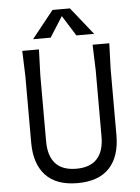

<svg xmlns="http://www.w3.org/2000/svg" viewBox="-63 -1013 786 1077"><g transform="rotate(-5 330.0 -474.0)"><path d="M575 -750 570 -605V-233Q570 -113 509.5 -48.5Q449 16 330 16Q211 16 150.5 -48.5Q90 -113 90 -233V-605L85 -750H179L174 -605V-233Q174 -150 213 -107.5Q252 -65 330 -65Q408 -65 447 -107.5Q486 -150 486 -233V-605L481 -750ZM395 -810 323 -925 250 -810H151L274 -964H372L495 -810Z"/></g></svg>

Font: Farro Light
Style: Regular
Weight: 300
Designer: Aceler Chua
Foundry: Grayscale Limited
Version: Version 1.101